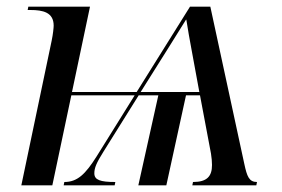

<svg xmlns="http://www.w3.org/2000/svg" viewBox="-20 -556 846 576"><path d="M135 -434 44 0H137L194 -270H384L270 -87C236 -33 212 -10 173 -10L171 0H324L326 -10C281 -10 263 -16 263 -36C263 -52 269 -67 291 -102L396 -270H455L395 0H479L538 -270H580L613 -95C615 -82 616 -71 616 -61C616 -27 601 -10 559 -10L557 0H749L751 -10C727 -10 721 -27 713 -64L611 -536H550L390 -280H196L250 -536H65L63 -526H71C109 -526 141 -519 141 -479C141 -473 139 -453 135 -434ZM402 -280 490 -420C506 -446 522 -471 538 -497H539C544 -467 549 -435 555 -405L578 -280Z"/></svg>

Font: Noto Serif Display
Style: Italic
Weight: 400
Italic angle: -12°
Designer: Monotype Design Team
Foundry: Monotype Imaging Inc.
Version: Version 2.009